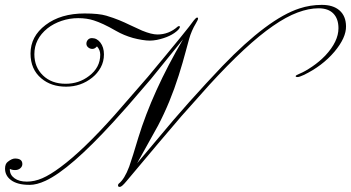

<svg xmlns="http://www.w3.org/2000/svg" viewBox="-144 -750 1425 780"><path d="M338.4 -3.9Q361.8 -22 380.9 -73.2Q388.2 -94.2 397 -122.1L417.5 -189.5Q475.6 -378.9 599.6 -590.3L468.8 -428.7L375 -319.8L316.9 -254.9Q140.1 -61.5 41 -15.6Q4.9 1 -22.7 1Q-50.3 1 -68.8 -4.2Q-87.4 -9.3 -99.6 -18.6Q-123.5 -36.6 -123.5 -64.9Q-123.5 -84.5 -112.3 -92.8Q-95.7 -106 -83 -106Q-53.2 -106 -53.2 -83.5Q-53.2 -73.7 -61.5 -66.4Q-69.8 -59.1 -82.8 -59.1Q-95.7 -59.1 -104 -64V-61Q-104 -39.6 -85.2 -25.9Q-66.4 -12.2 -35.2 -12.2Q-3.9 -12.2 27.8 -25.9Q59.6 -39.6 102.1 -71.3Q193.4 -138.7 321.3 -282.2L456.5 -437.5Q623 -636.7 644 -668Q652.8 -678.7 656.7 -678.7Q660.6 -678.7 660.6 -675.3Q660.6 -671.9 658.7 -668L651.9 -655.3Q633.8 -625.5 624.3 -591.6Q614.7 -557.6 609.6 -537.8Q604.5 -518.1 597.7 -495.1L582 -443.4Q547.4 -334 498 -239.7Q498 -239.7 413.1 -86.9L561 -262.7L626 -336.9L693.4 -411.1L759.3 -481.4Q945.8 -674.8 1072.8 -715.8Q1115.7 -730 1162.4 -730.2Q1209 -730.5 1235.1 -707.8Q1261.2 -685.1 1261.7 -643.6Q1262.7 -597.2 1214.8 -540Q1165 -481.4 1089.8 -445.3Q1072.3 -437 1064.7 -437Q1057.1 -437 1057.1 -440.7Q1057.1 -444.3 1075.9 -451.9Q1094.7 -459.5 1124.3 -479.5Q1153.8 -499.5 1177.7 -524.4Q1231 -581.5 1231 -635.3Q1231 -673.8 1210.2 -695.1Q1189.5 -716.3 1150.1 -716.3Q1110.8 -716.3 1064.9 -699.2Q1019 -682.1 964.8 -644.5Q857.9 -570.8 706.5 -405.3L592.8 -277.8L498 -166.5L369.6 -13.7Q350.6 9.3 343 9.3Q335.4 9.3 335.4 3.9Q335.4 -1.5 338.4 -3.9ZM250 -561.5Q241.2 -551.3 231.4 -551.3Q221.7 -551.3 214.4 -557.4Q207 -563.5 207 -572.5Q207 -581.5 213.1 -588.4Q219.2 -595.2 229.5 -595.2Q239.7 -595.2 248.3 -590.6Q256.8 -585.9 263.7 -577.1Q278.3 -558.1 278.3 -529.1Q278.3 -500 265.1 -475.8Q252 -451.7 230.5 -434.6Q184.6 -397.9 124.5 -397.9Q63.5 -397.9 23.9 -431.6Q-20 -468.3 -20 -532.7Q-20 -602.1 41 -648.4Q102.5 -695.3 199.7 -695.3Q257.8 -695.3 287.8 -686.3Q317.9 -677.2 339.8 -668.2Q361.8 -659.2 383.8 -648.4L433.6 -625.5Q471.7 -609.9 495.6 -609.9Q542 -609.9 578.1 -642.1Q580.6 -644 583.7 -644Q586.9 -644 586.9 -640.6Q586.9 -636.7 580.1 -628.9Q551.3 -600.1 493.2 -587.9Q477.5 -585 464.4 -585Q451.2 -585 433.1 -587.9Q415 -590.8 396.5 -595.7Q358.9 -606.4 328.4 -624Q297.9 -641.6 276.1 -651.6Q254.4 -661.6 237.3 -667Q209 -676.3 173.8 -676.3Q138.7 -676.3 106.2 -665.3Q73.7 -654.3 48.8 -634.8Q-4.4 -591.8 -4.4 -529.8Q-4.4 -477.5 30.3 -443.8Q65.4 -409.7 122.6 -409.7Q176.8 -409.7 217.8 -441.4Q263.2 -475.6 263.2 -527.8Q263.2 -547.4 250 -561.5Z"/></svg>

Font: Pinyon Script
Style: Regular
Weight: 400
Designer: Nicole Fally
Foundry: Nicole Fally
Version: Version 1.005